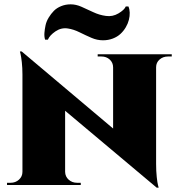

<svg xmlns="http://www.w3.org/2000/svg" viewBox="-20 -849 819 881"><path d="M569.3 -819.3H557.1Q550.8 -803.7 523.7 -787.6Q496.6 -771.5 466.3 -775.9Q436 -779.8 407.2 -793.5Q378.4 -807.1 353.5 -818.1Q328.6 -829.1 304.2 -829.1Q280.8 -829.1 260.5 -820.8Q240.2 -812.5 227.1 -799.1Q213.9 -785.6 203.4 -768.3Q192.9 -751 189 -732.9Q185.1 -714.8 183.8 -697.5Q182.6 -680.2 187 -667H199.7Q208 -687 234.6 -705.1Q261.2 -723.1 291.5 -718.3Q317.9 -714.4 345.9 -700.4Q374 -686.5 399.9 -675.3Q425.8 -664.1 452.6 -664.1Q476.6 -664.1 497.6 -672.1Q518.6 -680.2 532.7 -693.4Q546.9 -706.5 556.9 -723.4Q566.9 -740.2 571.3 -757.6Q575.7 -774.9 575.2 -791Q574.7 -807.1 569.3 -819.3ZM428.2 -600.1H768.1V-589.8H751Q728 -589.8 712.2 -575.9Q696.3 -562 696.3 -540.5V-96.7Q696.3 -64 699.2 -36.9Q702.1 -9.8 705.1 1L708 12.2H699.2L278.8 -340.8V-60.5Q279.3 -38.6 295.2 -24.4Q311 -10.3 334 -10.3H350.6V0H12.2V-10.3H28.3Q51.3 -10.3 67.1 -24.7Q83 -39.1 83 -60.5V-507.3Q83 -537.1 80.1 -563.5Q77.1 -589.8 74.2 -601.6L71.3 -612.8H79.6L499 -259.3V-539.6Q499 -561.5 483.6 -575.7Q468.3 -589.8 445.3 -589.8H428.2Z"/></svg>

Font: Cinzel Black
Style: Regular
Weight: 900
Designer: Natanael Gama
Version: Version 1.001;PS 001.001;hotconv 1.0.56;makeotf.lib2.0.21325